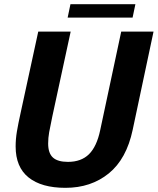

<svg xmlns="http://www.w3.org/2000/svg" viewBox="-20 -889 756 921"><path d="M616.5 -266.5Q587 -126.5 501.8 -57.2Q416.5 12 294 12Q179 12 117 -37.8Q55 -87.5 55 -186.5Q55 -221.5 61 -257.8Q67 -294 80 -352.5L163.5 -737.5H319L231 -330.5Q220.5 -281.5 215.8 -254.5Q211 -227.5 211 -200.5Q211 -154 234 -133.2Q257 -112.5 306 -112.5Q369.5 -112.5 406.8 -149.2Q444 -186 460.5 -264L561.5 -737.5H716.5ZM304.5 -804.5 318 -869H629.5L616 -804.5Z"/></svg>

Font: Epilogue
Style: Bold Italic
Weight: 700
Italic angle: -12°
Designer: Tyler Finck
Foundry: Etcetera Type Co
Version: Version 2.111; ttfautohint (v1.8.3)